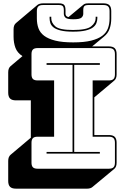

<svg xmlns="http://www.w3.org/2000/svg" viewBox="-20 -1007 745 1146"><path d="M501 119H75Q51 119 40 108Q29 97 29 73V-46Q29 -59 32.5 -68Q36 -77 43 -83L164 -185V-408H75Q51 -408 40 -419Q29 -430 29 -454V-575Q29 -588 32.5 -597Q36 -606 43 -612L114 -672Q83 -692 72 -722Q61 -752 61 -788V-832Q61 -845 64.5 -854Q68 -863 75 -869L204 -978Q209 -982 217.5 -984.5Q226 -987 236 -987H332Q353 -987 362 -978.5Q371 -970 371 -946V-925Q371 -918 375 -912.5Q379 -907 389 -905L479 -980L478 -979Q482 -983 489 -985Q496 -987 507 -987H598Q622 -987 633 -976Q644 -965 644 -941V-897Q644 -864 634.5 -836Q625 -808 600 -788L530 -730H630Q654 -730 665 -719Q676 -708 676 -684V-563Q676 -550 672.5 -541Q669 -532 662 -526L543 -426V-201H630Q654 -201 665 -190Q676 -179 676 -155V-36Q676 -23 672.5 -14Q669 -5 662 1L532 109Q528 113 519.5 116Q511 119 501 119ZM634 -897V-941Q634 -960 625.5 -968.5Q617 -977 598 -977H507Q490 -977 483.5 -970.5Q477 -964 477 -946V-925Q477 -911 466 -901.5Q455 -892 418 -892Q381 -892 371 -901.5Q361 -911 361 -925V-946Q361 -964 354.5 -970.5Q348 -977 332 -977H236Q217 -977 208.5 -968.5Q200 -960 200 -941V-897Q200 -865 209.5 -838.5Q219 -812 243.5 -793.5Q268 -775 310 -764.5Q352 -754 417 -754Q482 -754 524 -764.5Q566 -775 590.5 -793.5Q615 -812 624.5 -838.5Q634 -865 634 -897ZM551 -907H561V-898Q561 -884 555.5 -869.5Q550 -855 535 -843.5Q520 -832 491 -825Q462 -818 416 -818Q370 -818 342 -825Q314 -832 299.5 -843.5Q285 -855 280.5 -869.5Q276 -884 276 -898V-907H286V-898Q286 -871 310.5 -849.5Q335 -828 416 -828Q497 -828 524 -849.5Q551 -871 551 -898ZM204 0H630Q649 0 657.5 -8.5Q666 -17 666 -36V-155Q666 -174 657.5 -182.5Q649 -191 630 -191H533V-527H630Q649 -527 657.5 -535.5Q666 -544 666 -563V-684Q666 -703 657.5 -711.5Q649 -720 630 -720H204Q185 -720 176.5 -711.5Q168 -703 168 -684V-563Q168 -544 176.5 -535.5Q185 -527 204 -527H303V-191H204Q185 -191 176.5 -182.5Q168 -174 168 -155V-36Q168 -17 176.5 -8.5Q185 0 204 0ZM576 -90H258V-100H413V-620H258V-630H576V-620H423V-100H576Z"/></svg>

Font: Bungee Shade
Style: Regular
Weight: 400
Designer: David Jonathan Ross
Foundry: David Jonathan Ross
Version: Version 1.000;PS 1.0;hotconv 1.0.72;makeotf.lib2.5.5900